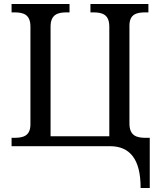

<svg xmlns="http://www.w3.org/2000/svg" viewBox="-20 -734 803 964"><path d="M686 210H731.9V-42H711.9C667.5 -42 629.9 -51.3 629.9 -113.8V-605C629.9 -663.6 666.5 -671.9 711.9 -671.9H725.1V-713.9H434.1V-671.9H446.8C493.2 -671.9 528.8 -662.1 528.8 -600.1V-49.8H233.9V-600.1C233.9 -662.6 271.5 -671.9 315.9 -671.9H329.1V-713.9H38.1V-671.9H50.8C97.2 -671.9 132.8 -662.1 132.8 -600.1V-109.9C132.8 -49.8 94.2 -42 50.8 -42H38.1V0H532.2C581.1 0 619.6 15.6 646 49.8C672.4 84 686 135.7 686 210Z"/></svg>

Font: The Erased English
Style: Regular
Weight: 400
Designer: Monotype Design team + ligartures altered by 180 Amsterdam
Foundry: Monotype Imaging Inc.
Version: Version 1.030;Glyphs 3.1.2 (3151)